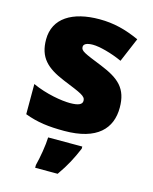

<svg xmlns="http://www.w3.org/2000/svg" viewBox="-117 -641 751 940"><g transform="rotate(15 258.5 -171.0)"><path d="M477 -170C477 -267 431 -307 335 -346C243 -383 224 -390 224 -411C224 -426 241 -434 271 -434C304 -434 366 -418 421 -393L473 -516C404 -547 343 -563 270 -563C133 -563 42 -508 42 -400C42 -309 87 -266 179 -228C272 -190 297 -181 297 -157C297 -138 278 -129 235 -129C193 -129 113 -142 43 -174V-21C107 3 164 10 243 10C411 10 477 -65 477 -170ZM349 72V61H176C175 99 164 165 153 207V221H267C305 167 326 126 349 72Z"/></g></svg>

Font: Noto Sans Kannada Black
Style: Regular
Weight: 900
Designer: Jelle Bosma - Monotype Design Team
Foundry: Monotype Imaging Inc.
Version: Version 2.005